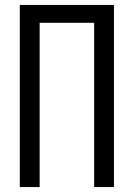

<svg xmlns="http://www.w3.org/2000/svg" viewBox="-20 -755 540 775"><path d="M60 0V-735H440V0H360V-663H140V0Z"/></svg>

Font: Iosevka SS01
Style: Regular
Weight: 400
Monospace: yes
Designer: Belleve Invis
Foundry: Belleve Invis
Version: 2.3.3; ttfautohint (v1.8.3)